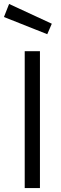

<svg xmlns="http://www.w3.org/2000/svg" viewBox="-40 -951 306 971"><path d="M85 0V-692H162V0ZM6 -931 222 -831 199 -778 -20 -865Z"/></svg>

Font: TitilliumWeb-Regular
Style: Regular
Weight: 400
Version: Version 1.001;PS 57.000;hotconv 1.0.70;makeotf.lib2.5.55311